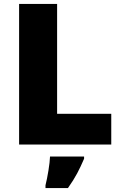

<svg xmlns="http://www.w3.org/2000/svg" viewBox="-20 -734 622 975"><path d="M77 0V-714H270V-156H545V0ZM407 72Q390 112 372 146Q354 180 325 221H211V207Q219 175 226 132Q233 89 234 61H407Z"/></svg>

Font: Noto Sans Black
Style: Regular
Weight: 900
Designer: Monotype Design Team
Foundry: Monotype Imaging Inc.
Version: Version 2.007